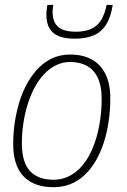

<svg xmlns="http://www.w3.org/2000/svg" viewBox="-20 -769 530 799"><path d="M203 10Q149 10 111.5 -10Q74 -30 54.5 -69.5Q35 -109 35 -170Q35 -220 42.5 -266Q50 -312 63.5 -353.5Q77 -395 97.5 -429.5Q118 -464 144 -489.5Q170 -515 202 -528.5Q234 -542 272 -542Q325 -542 362 -521.5Q399 -501 419 -460.5Q439 -420 439 -360Q439 -310 432 -263Q425 -216 411.5 -174.5Q398 -133 378 -99Q358 -65 332 -40.5Q306 -16 273.5 -3Q241 10 203 10ZM203 -21Q235 -21 262.5 -33.5Q290 -46 312 -68.5Q334 -91 351 -122Q368 -153 379.5 -191Q391 -229 397 -271Q403 -313 403 -358Q403 -435 369 -473Q335 -511 271 -511Q241 -511 214 -498Q187 -485 164.5 -461.5Q142 -438 125 -406.5Q108 -375 96 -337.5Q84 -300 77.5 -258Q71 -216 71 -173Q71 -94 104.5 -57.5Q138 -21 203 -21ZM291 -608Q252 -608 226 -618Q200 -628 186.5 -650Q173 -672 173 -709Q173 -719 174.5 -729.5Q176 -740 177 -748L202 -749Q200 -740 199.5 -732Q199 -724 199 -715Q200 -686 211.5 -669Q223 -652 244 -644.5Q265 -637 296 -637Q333 -637 359 -648.5Q385 -660 400.5 -685Q416 -710 424 -749L449 -748Q441 -696 420.5 -665Q400 -634 368 -621Q336 -608 291 -608Z"/></svg>

Font: Georama ExtraCondensed Thin ExtraLight
Style: Italic
Weight: 250
Italic angle: -9°
Version: Version 1.001